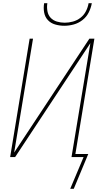

<svg xmlns="http://www.w3.org/2000/svg" viewBox="-20 -975 640 1192"><path d="M379 -815Q350 -815 322.5 -823Q295 -831 277 -850.5Q259 -870 254 -898Q249 -926 254 -955H274Q270 -930 274.5 -905.5Q279 -881 294.5 -864.5Q310 -848 333.5 -841Q357 -834 382 -834Q407 -834 432.5 -841Q458 -848 479.5 -864.5Q501 -881 513.5 -905.5Q526 -930 530 -955H550Q545 -926 531 -898Q517 -870 492 -850.5Q467 -831 437.5 -823Q408 -815 379 -815ZM416 197 499 0H424L541 -707L74 0H43L164 -735H185L68 -28L535 -735H566L448 -19H528L438 197Z"/></svg>

Font: Iosevka Aile Thin Oblique
Style: Regular
Weight: 100
Italic angle: -9°
Designer: Belleve Invis
Foundry: Belleve Invis
Version: Version 31.1.0; ttfautohint (v1.8.4)